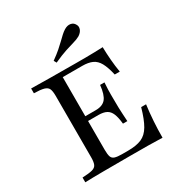

<svg xmlns="http://www.w3.org/2000/svg" viewBox="-178 -887 951 1012"><g transform="rotate(-30 297.5 -381.0)"><path d="M47.6 0V-29Q87.9 -30.6 107.7 -35.9Q127.4 -41.1 133.9 -55.6Q140.3 -70.2 140.3 -98.4V-472.6Q140.3 -501.6 133.9 -515.7Q127.4 -529.8 107.7 -535.5Q87.9 -541.1 47.6 -541.9V-571Q89.5 -570.2 158.5 -569.4Q227.4 -568.5 318.5 -568.5Q348.4 -568.5 377.4 -568.5Q406.5 -568.5 433.9 -569.4Q461.3 -570.2 483.1 -571Q483.9 -531.5 487.1 -492.3Q490.3 -453.2 496.8 -414.5H466.1Q454.8 -463.7 439.9 -490.7Q425 -517.7 401.2 -528.6Q377.4 -539.5 340.3 -539.5H221.8V-96.8Q221.8 -69.4 226.6 -55.2Q231.5 -41.1 246.4 -36.3Q261.3 -31.5 291.1 -31.5H325.8Q377.4 -31.5 408.9 -45.2Q440.3 -58.9 461.3 -94.8Q482.3 -130.6 500.8 -196H530.6Q524.2 -147.6 521 -99.2Q517.7 -50.8 517.7 0Q480.6 -1.6 431.9 -2Q383.1 -2.4 318.5 -2.4Q227.4 -2.4 158.9 -2Q90.3 -1.6 47.6 0ZM196 -272.6V-301.6H338.7V-272.6ZM374.2 -168.5Q370.2 -208.1 360.9 -230.6Q351.6 -253.2 333.5 -262.9Q315.3 -272.6 285.5 -272.6V-301.6Q327.4 -301.6 346.8 -325.4Q366.1 -349.2 371.8 -405.6H398.4Q395.2 -358.1 395.6 -333.1Q396 -308.1 396 -287.1Q396 -269.4 396.4 -252.8Q396.8 -236.3 398 -216.1Q399.2 -196 400.8 -168.5ZM232.3 -621.8 223.4 -637.9Q254 -659.7 274.2 -677.4Q294.4 -695.2 308.5 -708.9Q322.6 -722.6 334.3 -733.5Q346 -744.4 358.9 -752.4Q379 -764.5 396.8 -761.3Q414.5 -758.1 422.6 -742.7Q431.5 -729 425.4 -712.5Q419.4 -696 400 -683.9Q383.9 -675 362.1 -669Q340.3 -662.9 309.3 -652.8Q278.2 -642.7 232.3 -621.8Z"/></g></svg>

Font: Playfair
Style: Regular
Weight: 400
Designer: Claus Eggers Sørensen
Foundry: Claus Eggers Sørensen
Version: Version 2.001;gftools[0.9.30]